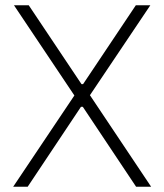

<svg xmlns="http://www.w3.org/2000/svg" viewBox="-20 -708 623 728"><path d="M30 0 262 -346 33 -688H89L289 -389H295L495 -688H550L321 -347L553 0H496L294 -303H287L85 0Z"/></svg>

Font: Saira Semi Condensed ExtraLight
Style: Regular
Weight: 200
Width: 4
Designer: Hector Gatti with collaboration of the Omnibus-Type team
Foundry: Omnibus-Type
Version: Version 1.001; ttfautohint (v1.8)